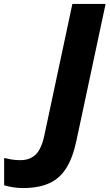

<svg xmlns="http://www.w3.org/2000/svg" viewBox="-20 -734 554 971"><path d="M98 217Q69 217 45 213Q21 209 1 203V65Q18 69 38 72.5Q58 76 83 76Q130 76 159.5 48.5Q189 21 204 -48L346 -714H514L367 -25Q349 62 315.5 115.5Q282 169 228.5 193Q175 217 98 217Z"/></svg>

Font: Noto Sans ExtraBold
Style: Italic
Weight: 800
Italic angle: -12°
Designer: Monotype Design Team
Foundry: Monotype Imaging Inc.
Version: Version 2.013; ttfautohint (v1.8.4.7-5d5b)